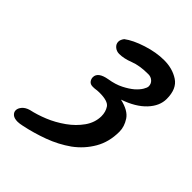

<svg xmlns="http://www.w3.org/2000/svg" viewBox="-171 -528 741 741"><g transform="rotate(45 200.0 -157.0)"><path d="M55.7 127.4Q37.1 127.4 28.1 119.6Q19 111.8 19 101.1Q19 89.8 28.8 78.4Q38.6 66.9 57.6 61.5Q89.4 54.7 124.8 40.3Q160.2 25.9 193.8 2Q226.1 -21 247.6 -51.3Q269 -81.5 269.5 -116.2Q269.5 -140.6 257.6 -158.2Q245.6 -175.8 200.2 -175.8Q196.3 -175.8 192.1 -175.5Q188 -175.3 184.1 -174.8Q175.3 -173.3 165.5 -173.3Q151.9 -173.3 145.5 -181.6Q139.2 -189.9 139.2 -199.7Q139.2 -228 187.5 -236.3Q221.2 -241.7 245.6 -254.2Q270 -266.6 286.1 -280.3Q301.8 -294.4 309.3 -307.1Q316.9 -319.8 316.9 -327.1Q316.9 -341.3 306.9 -350.3Q296.9 -359.4 282.7 -359.4Q235.4 -359.4 204.3 -347.2Q173.3 -335 147.5 -335Q133.3 -335 122.6 -344Q111.8 -353 111.8 -366.2Q111.8 -377 121.1 -389.2Q148.9 -410.2 196.8 -425.5Q244.6 -440.9 287.6 -440.9Q333.5 -440.9 366.9 -418.9Q400.4 -397 400.4 -341.8Q400.4 -303.7 368.7 -269.8Q336.9 -235.8 277.3 -215.3Q326.2 -204.1 343.5 -177.5Q360.8 -150.9 360.8 -123.5Q360.8 -67.4 335.9 -24.7Q311 18.1 270.5 47.9Q228.5 77.6 179.2 95.7Q129.9 113.8 80.6 124Q72.8 125.5 66.9 126.5Q61 127.4 55.7 127.4Z"/></g></svg>

Font: Damion
Style: Regular
Weight: 400
Designer: Vernon Adams
Foundry: Vernon Adams
Version: Version 1.100; ttfautohint (v1.8.4.7-5d5b)